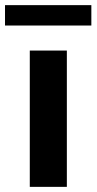

<svg xmlns="http://www.w3.org/2000/svg" viewBox="-59 -727 376 747"><path d="M56.9 -530.3H201.1V0H56.9ZM296.4 -627.7H-39.5V-707H296.4Z"/></svg>

Font: Pretendard JP Variable
Style: Regular
Weight: 400
Designer: Base glyphs from Inter by Rasmus Andersson; Hangul glyphs from Noto Sans CJK(Source Han Sans) by Jang Soo-young and Kang
Foundry: Kil Hyung-jin
Version: Version 1.307;Glyphs 3.2 (3192)